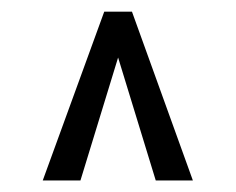

<svg xmlns="http://www.w3.org/2000/svg" viewBox="-20 -691 406 331"><path d="M248.5 -379.9 183.6 -591.8 118.7 -379.9H53.7L159.7 -670.9H207.5L312.5 -379.9Z"/></svg>

Font: Crushed
Style: Regular
Weight: 400
Width: 3
Designer: Astigmatic (AOETI)
Foundry: Astigmatic (AOETI)
Version: Version 001.000